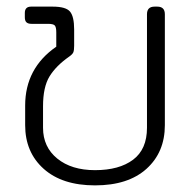

<svg xmlns="http://www.w3.org/2000/svg" viewBox="-20 -545 593 580"><path d="M56 -167V-226Q56 -339 150 -404V-447Q150 -463 145.5 -468Q141 -473 125 -473H75Q65 -473 60 -477.5Q55 -482 55 -493V-506Q55 -525 74 -525H139Q179 -525 191.5 -510Q204 -495 204 -456V-407Q204 -393 201.5 -387Q199 -381 189 -374Q149 -346 129.5 -314Q110 -282 110 -224V-159Q110 -101 153 -66Q196 -31 267 -31Q340 -31 382 -62.5Q424 -94 424 -159V-502Q424 -525 447 -525H455Q478 -525 478 -502V-167Q478 -85 422.5 -35Q367 15 267 15Q168 15 112 -35Q56 -85 56 -167Z"/></svg>

Font: Mitr ExtraLight
Style: Regular
Weight: 275
Designer: Thanarat Vachiruckul
Foundry: Cadson Demak Co.,Ltd.
Version: Version 1.001